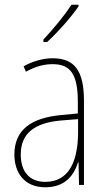

<svg xmlns="http://www.w3.org/2000/svg" viewBox="-20 -784 450 814"><path d="M313 -757V-764H283C251 -715 209 -665 164 -616V-606H180C223 -645 280 -709 313 -757ZM203 -537C162 -537 118 -524 80 -503L90 -480C133 -504 170 -512 203 -512C278 -512 310 -471 310 -351V-303L237 -296C113 -284 41 -234 41 -129C41 -53 82 10 172 10C258 10 294 -43 311 -96H313L315 0H336V-356C336 -486 295 -537 203 -537ZM237 -273 311 -279V-220C310 -98 271 -13 172 -13C106 -13 68 -55 68 -129C68 -219 127 -263 237 -273Z"/></svg>

Font: Noto Sans Sinhala UI Condensed Thin
Style: Regular
Weight: 100
Width: 3
Designer: Jelle Bosma - Monotype Design Team
Foundry: Monotype Imaging Inc.
Version: Version 2.006